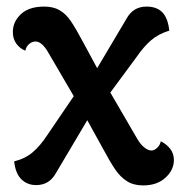

<svg xmlns="http://www.w3.org/2000/svg" viewBox="-20 -548 555 583"><path d="M508 -62Q508 -32 482.5 -8.5Q457 15 415 15Q386 15 366 2.5Q346 -10 330.5 -32.5Q315 -55 293 -96L245 -183L149 -21Q129 14 90 14Q63 14 45 -3.5Q27 -21 23 -58Q56 -66 79 -85.5Q102 -105 123 -137L204 -256L128 -386Q108 -422 88 -422Q77 -422 68 -414Q59 -406 57 -394Q40 -401 29.5 -415.5Q19 -430 19 -451Q19 -482 43.5 -505Q68 -528 114 -528Q142 -528 161 -517Q180 -506 195 -484Q210 -462 234 -417L275 -341L364 -491Q384 -528 425 -528Q456 -528 473 -510.5Q490 -493 494 -455Q461 -445 438.5 -425.5Q416 -406 394 -374L315 -267L397 -126Q407 -109 418.5 -100Q430 -91 440 -91Q449 -91 458 -100Q467 -109 468 -119Q485 -111 496.5 -96.5Q508 -82 508 -62Z"/></svg>

Font: Arima Madurai ExtraBold
Style: Regular
Weight: 800
Designer: Joana Correia and Natanael Gama
Foundry: NDISCOVER
Version: Version 1.019